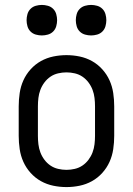

<svg xmlns="http://www.w3.org/2000/svg" viewBox="-20 -752 540 780"><path d="M250 8Q223 8 196.5 2.5Q170 -3 146.5 -16Q123 -29 104.5 -49.5Q86 -70 75 -94.5Q64 -119 60 -146Q56 -173 56 -200V-320Q56 -347 60 -374Q64 -401 75 -425.5Q86 -450 104.5 -470.5Q123 -491 146.5 -504Q170 -517 196.5 -522.5Q223 -528 250 -528Q277 -528 303.5 -522.5Q330 -517 353.5 -504Q377 -491 395.5 -470.5Q414 -450 425 -425.5Q436 -401 440 -374Q444 -347 444 -320V-200Q444 -173 440 -146Q436 -119 425 -94.5Q414 -70 395.5 -49.5Q377 -29 353.5 -16Q330 -3 303.5 2.5Q277 8 250 8ZM250 -62Q267 -62 284 -66Q301 -70 315 -79.5Q329 -89 339.5 -103Q350 -117 356 -133Q362 -149 364 -166Q366 -183 366 -200V-320Q366 -337 364 -354Q362 -371 356 -387Q350 -403 339.5 -417Q329 -431 315 -440.5Q301 -450 284 -454Q267 -458 250 -458Q233 -458 216 -454Q199 -450 185 -440.5Q171 -431 160.5 -417Q150 -403 144 -387Q138 -371 136 -354Q134 -337 134 -320V-200Q134 -183 136 -166Q138 -149 144 -133Q150 -117 160.5 -103Q171 -89 185 -79.5Q199 -70 216 -66Q233 -62 250 -62ZM350 -608Q338 -608 325.5 -611.5Q313 -615 304 -624Q295 -633 291.5 -645.5Q288 -658 288 -670Q288 -682 291.5 -694.5Q295 -707 304 -716Q313 -725 325.5 -728.5Q338 -732 350 -732Q362 -732 374.5 -728.5Q387 -725 396 -716Q405 -707 408.5 -694.5Q412 -682 412 -670Q412 -658 408.5 -645.5Q405 -633 396 -624Q387 -615 374.5 -611.5Q362 -608 350 -608ZM150 -608Q138 -608 125.5 -611.5Q113 -615 104 -624Q95 -633 91.5 -645.5Q88 -658 88 -670Q88 -682 91.5 -694.5Q95 -707 104 -716Q113 -725 125.5 -728.5Q138 -732 150 -732Q162 -732 174.5 -728.5Q187 -725 196 -716Q205 -707 208.5 -694.5Q212 -682 212 -670Q212 -658 208.5 -645.5Q205 -633 196 -624Q187 -615 174.5 -611.5Q162 -608 150 -608Z"/></svg>

Font: Iosevka Term Curly
Style: Regular
Weight: 400
Designer: Belleve Invis
Foundry: Belleve Invis
Version: Version 32.3.0